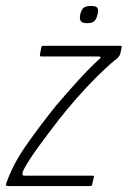

<svg xmlns="http://www.w3.org/2000/svg" viewBox="-44 -626 430 646"><path d="M-23 -9Q-1 -73 45 -138.5Q91 -204 145 -271Q185 -318 221.5 -358Q258 -398 288 -425Q294 -430 294.5 -432.5Q295 -435 289 -436H94Q92 -436 91 -437.5Q90 -439 90 -440L95 -467Q96 -470 97.5 -471Q99 -472 101 -472H360Q365 -472 365.5 -470.5Q366 -469 365 -465L361 -446Q360 -441 354.5 -434Q349 -427 343 -424Q314 -400 280 -366Q246 -332 214 -295.5Q182 -259 156 -226Q115 -173 82 -127.5Q49 -82 33 -50Q32 -46 31.5 -40.5Q31 -35 38 -35H267Q270 -35 271 -34.5Q272 -34 272 -31L266 -5Q265 -2 263.5 -1Q262 0 259 0H-18Q-21 0 -23 -2Q-25 -4 -23 -9ZM284 -577Q281 -563 274 -555.5Q267 -548 249 -548Q232 -548 227.5 -555.5Q223 -563 226 -577Q229 -592 236.5 -599Q244 -606 262 -606Q280 -606 284 -599Q288 -592 284 -577Z"/></svg>

Font: Glory Thin ExtraLight
Style: Italic
Weight: 250
Italic angle: -12°
Version: Version 1.011